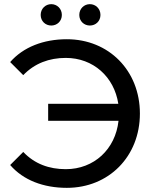

<svg xmlns="http://www.w3.org/2000/svg" viewBox="-20 -897 747 925"><path d="M227 -774C255 -774 278 -795 278 -825C278 -855 255 -877 227 -877C199 -877 176 -855 176 -825C176 -795 199 -774 227 -774ZM413 -774C441 -774 464 -795 464 -825C464 -855 441 -877 413 -877C385 -877 362 -855 362 -825C362 -795 385 -774 413 -774ZM302 -708C189 -708 92 -670 29 -598L92 -535C147 -592 217 -618 297 -618C429 -618 530 -527 550 -397H212V-315H551C536 -178 433 -82 297 -82C217 -82 147 -107 92 -165L29 -102C92 -29 189 8 302 8C504 8 654 -143 654 -350C654 -557 504 -708 302 -708Z"/></svg>

Font: AWKNG-Font Medium
Style: Regular
Weight: 500
Designer: Awakening Church
Foundry: Awakening Church
Version: Version 1.700;PS 001.700;hotconv 1.0.88;makeotf.lib2.5.64775